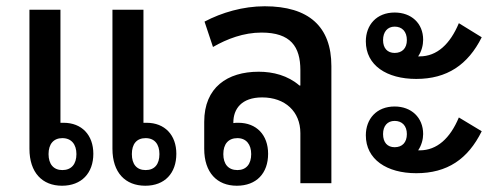

<svg xmlns="http://www.w3.org/2000/svg" viewBox="-20 -585 1589 613"><path d="M178 8C240 8 278 -32 278 -94C278 -154 241 -193 183 -193C179 -193 176 -193 173 -193V-554H74V-110C74 -34 115 8 178 8ZM444 8C506 8 543 -32 543 -94C543 -154 506 -193 448 -193C445 -193 442 -193 438 -193V-554H339V-110C339 -34 380 8 444 8ZM179 -42C151 -42 135 -61 135 -93C135 -125 151 -144 179 -144C208 -144 224 -124 224 -93C224 -61 208 -42 179 -42ZM445 -42C416 -42 401 -61 401 -93C401 -125 416 -144 445 -144C474 -144 489 -124 489 -93C489 -61 474 -42 445 -42Z M736 8C799 8 836 -32 836 -94C836 -154 799 -193 741 -193C735 -193 730 -193 725 -192V-194C725 -237 751 -274 817 -274C890 -274 939 -229 939 -160V0H1038V-374C1038 -500 966 -565 825 -565C756 -565 688 -545 633 -516L660 -435C705 -461 758 -481 815 -481C908 -481 939 -436 939 -361V-312H936C899 -344 852 -356 806 -356C706 -356 632 -306 632 -196V-110C632 -34 673 8 736 8ZM738 -42C709 -42 693 -61 693 -93C693 -125 709 -144 738 -144C766 -144 782 -124 782 -93C782 -61 766 -42 738 -42Z M1309 -333C1407 -333 1474 -378 1518 -466L1445 -511C1417 -444 1375 -405 1320 -405C1319 -405 1317 -405 1315 -405C1326 -421 1331 -441 1331 -458C1331 -511 1293 -545 1240 -545C1182 -545 1148 -505 1148 -453C1148 -376 1215 -333 1309 -333ZM1240 -416C1217 -416 1203 -431 1203 -457C1203 -483 1217 -500 1240 -500C1264 -500 1279 -484 1279 -457C1279 -431 1264 -416 1240 -416ZM1309 -32C1408 -32 1474 -77 1518 -166L1445 -210C1417 -143 1375 -105 1320 -105H1315C1326 -121 1331 -141 1331 -157C1331 -210 1293 -245 1240 -245C1182 -245 1148 -205 1148 -153C1148 -76 1215 -32 1309 -32ZM1240 -115C1217 -115 1203 -130 1203 -157C1203 -183 1217 -199 1240 -199C1264 -199 1279 -183 1279 -157C1279 -130 1264 -115 1240 -115Z"/></svg>

Font: Noto Sans Thai Looped SemiCondensed Medium
Style: Regular
Weight: 500
Width: 4
Designer: Sasikarn Vongin, Ben Mitchell
Foundry: The Fontpad Ltd
Version: Version 1.001